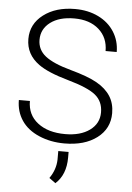

<svg xmlns="http://www.w3.org/2000/svg" viewBox="-62 -767 716 1040"><g transform="rotate(5 296.0 -246.5)"><path d="M492.2 -174.8Q492.2 -233.9 450.7 -268.3Q409.2 -302.7 298.8 -333.7Q188.5 -364.7 137.7 -401.4Q65.4 -453.1 65.4 -537.1Q65.4 -618.7 132.6 -669.7Q199.7 -720.7 304.2 -720.7Q375 -720.7 430.9 -693.4Q486.8 -666 517.6 -617.2Q548.3 -568.4 548.3 -508.3H487.8Q487.8 -581.1 438 -625.2Q388.2 -669.4 304.2 -669.4Q222.7 -669.4 174.3 -633.1Q126 -596.7 126 -538.1Q126 -483.9 169.4 -449.7Q212.9 -415.5 308.6 -389.4Q404.3 -363.3 453.6 -335.2Q502.9 -307.1 527.8 -268.1Q552.7 -229 552.7 -175.8Q552.7 -91.8 485.6 -41Q418.5 9.8 308.6 9.8Q233.4 9.8 170.7 -17.1Q107.9 -43.9 75.4 -92.3Q43 -140.6 43 -203.1H103Q103 -127.9 159.2 -84.5Q215.3 -41 308.6 -41Q391.6 -41 441.9 -77.6Q492.2 -114.3 492.2 -174.8ZM279.3 228.5 244.6 203.1Q278.3 155.3 279.8 100.6V53.7H335.9V84.5Q335.9 177.7 279.3 228.5Z"/></g></svg>

Font: Roboto-Light
Style: Regular
Weight: 300
Designer: Google
Version: Version 2.137; 2017